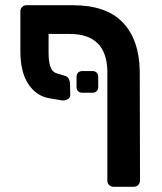

<svg xmlns="http://www.w3.org/2000/svg" viewBox="-20 -591 622 735"><path d="M166 -388V-461H247C341.7 -461 389.7 -413 391 -317V100C391 107.3 393.3 113.2 398 117.5C402.7 121.8 408.3 124 415 124H492C498.7 124 504.3 121.7 509 117C513.7 112.3 516 106.7 516 100L515 -319C513.7 -399 492 -461 450 -505C408 -549 344.3 -571 259 -571H82C75.3 -571 69.7 -568.8 65 -564.5C60.3 -560.2 58 -554.3 58 -547V-395C58 -342.3 68 -300.7 88 -270C108 -239.3 134.7 -221 168 -215L215 -207C223 -205.7 230.7 -206.8 238 -210.5C245.3 -214.2 249 -219.7 249 -227L248 -269C248 -276.3 246.5 -282.8 243.5 -288.5C240.5 -294.2 236.3 -298 231 -300L198 -310C186 -313.3 177.7 -321.7 173 -335C168.3 -348.3 166 -366 166 -388ZM279 -242C283 -238 288.3 -236 295 -236H334C340.7 -236 346 -238 350 -242C354 -246 356 -251.3 356 -258V-297C356 -303.7 354 -309 350 -313C346 -317 340.7 -319 334 -319H295C288.3 -319 283 -317 279 -313C275 -309 273 -303.7 273 -297V-258C273 -251.3 275 -246 279 -242Z"/></svg>

Font: Rubik
Style: Regular
Weight: 500
Designer: Hubert & Fischer
Foundry: Hubert & Fischer
Version: Version 1.100